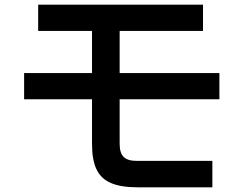

<svg xmlns="http://www.w3.org/2000/svg" viewBox="-20 -781 1040 820"><path d="M917 -357H491V-167Q491 -128 508 -111Q525 -94 562 -94H887V19H569Q497 19 454.5 1Q412 -17 392.5 -57Q373 -97 373 -166V-357H83V-469H373V-649H143V-761H847V-649H491V-469H917Z"/></svg>

Font: IBM Plex Sans JP SemiBold
Style: Regular
Weight: 600
Designer: Mike Abbink; Paul van der Laan; Pieter van Rosmalen; Wujin Sim; Yejin Wi; Jinhee Kim; Boomi Park; Yona Kim; Kichan Ma
Foundry: Sandoll Inc.
Version: Version 1.001